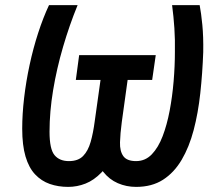

<svg xmlns="http://www.w3.org/2000/svg" viewBox="-20 -720 852 752"><path d="M513 12Q475 12 441.5 -2.5Q408 -17 384 -47.5Q360 -78 351 -127Q342 -176 351 -245L384 -480H490L457 -242Q451 -197 450 -162.5Q449 -128 463 -108.5Q477 -89 513 -89Q549 -89 574.5 -115.5Q600 -142 617 -186.5Q634 -231 644.5 -286.5Q655 -342 660 -401.5Q665 -461 665 -517Q666 -564 663 -609.5Q660 -655 654 -700H762Q768 -669 772.5 -622.5Q777 -576 776 -516Q773 -433 764.5 -355Q756 -277 738.5 -210.5Q721 -144 691.5 -94Q662 -44 618.5 -16Q575 12 513 12ZM247 12Q208 12 175 0.5Q142 -11 117.5 -37Q93 -63 80 -107Q67 -151 67 -216Q67 -273 74.5 -337Q82 -401 96 -466Q110 -531 129.5 -591Q149 -651 172 -700H284Q252 -622 227 -536.5Q202 -451 188 -366.5Q174 -282 174 -204Q174 -136 193.5 -112.5Q213 -89 250 -89Q286 -89 305.5 -109Q325 -129 335 -164Q345 -199 351 -245L428 -128Q407 -75 377.5 -44.5Q348 -14 315 -1Q282 12 247 12ZM277 -407 290 -504H590L576 -407H374Z"/></svg>

Font: Finlandica Medium
Style: Italic
Weight: 500
Italic angle: -8°
Designer: Niklas Ekholm, Juho Hiilivirta, Jaakko Suomalainen
Foundry: Helsinki Type Studio
Version: Version 1.063